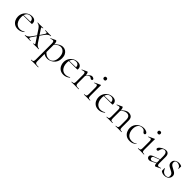

<svg xmlns="http://www.w3.org/2000/svg" viewBox="361 -2174 4031 4031"><g transform="rotate(45 2376.5 -158.5)"><path d="M221 12Q160 12 119 -15.5Q78 -43 57.5 -87Q37 -131 37 -180Q37 -241 65 -289.5Q93 -338 141 -366.5Q189 -395 249 -395Q302 -395 330.5 -368.5Q359 -342 359 -296Q359 -285 357 -279.5Q355 -274 347 -274H298Q303 -324 279.5 -349.5Q256 -375 215 -375Q156 -375 125 -333Q94 -291 94 -218Q94 -161 112.5 -116.5Q131 -72 167 -46Q203 -20 253 -20Q279 -20 306 -28Q333 -36 357 -54Q359 -56 362.5 -51.5Q366 -47 364 -44Q329 -14 293.5 -1Q258 12 221 12ZM81 -273 80 -284 310 -289V-274Z M667 0Q664 0 664 -6Q664 -12 667 -12Q699 -12 702.5 -19.5Q706 -27 690 -51L523 -303Q495 -345 467.5 -359.5Q440 -374 421 -374Q419 -374 419 -380Q419 -386 421 -386Q436 -386 452 -385Q468 -384 483 -384Q516 -384 540 -385Q564 -386 584 -386Q586 -386 586 -380Q586 -374 584 -374Q553 -374 549 -366.5Q545 -359 561 -335L728 -83Q756 -41 783.5 -26.5Q811 -12 830 -12Q832 -12 832 -6Q832 0 830 0Q815 0 798.5 -1Q782 -2 768 -2Q735 -2 711 -1Q687 0 667 0ZM420 0Q418 0 418 -6Q418 -12 420 -12Q444 -12 473.5 -29Q503 -46 528 -81L612 -198L624 -189L545 -75Q531 -55 527 -40.5Q523 -26 536 -19Q549 -12 586 -12Q589 -12 589 -6Q589 0 586 0Q563 0 541.5 -1Q520 -2 486 -2Q465 -2 452 -1Q439 0 420 0ZM626 -193 617 -202 690 -311Q713 -345 709 -359.5Q705 -374 649 -374Q647 -374 647 -380Q647 -386 649 -386Q673 -386 694.5 -385Q716 -384 750 -384Q771 -384 784 -385Q797 -386 816 -386Q818 -386 818 -380Q818 -374 816 -374Q792 -374 764 -358.5Q736 -343 708 -305Z M877 275Q874 275 874 269Q874 263 877 263Q918 263 930 250Q942 237 942 194V-278Q942 -314 934 -330.5Q926 -347 905 -347Q895 -347 881 -343.5Q867 -340 850 -332Q846 -331 843.5 -336Q841 -341 845 -343L948 -392Q952 -394 956 -394Q970 -394 979.5 -371.5Q989 -349 989 -305V194Q989 222 996.5 237Q1004 252 1026.5 257.5Q1049 263 1092 263Q1094 263 1094 269Q1094 275 1092 275Q1066 275 1034 274Q1002 273 967 273Q942 273 918 274Q894 275 877 275ZM1100 13Q1062 13 1032.5 3Q1003 -7 968 -35L977 -88Q1006 -53 1041 -30Q1076 -7 1133 -7Q1186 -7 1222.5 -54Q1259 -101 1259 -184Q1259 -273 1220.5 -319.5Q1182 -366 1126 -366Q1080 -366 1045 -340Q1010 -314 977 -278L969 -285Q1020 -344 1067 -371.5Q1114 -399 1162 -399Q1203 -399 1237.5 -377.5Q1272 -356 1293 -315Q1314 -274 1314 -215Q1314 -155 1293 -112Q1272 -69 1238.5 -41.5Q1205 -14 1168.5 -0.5Q1132 13 1100 13Z M1575 12Q1514 12 1473 -15.5Q1432 -43 1411.5 -87Q1391 -131 1391 -180Q1391 -241 1419 -289.5Q1447 -338 1495 -366.5Q1543 -395 1603 -395Q1656 -395 1684.5 -368.5Q1713 -342 1713 -296Q1713 -285 1711 -279.5Q1709 -274 1701 -274H1652Q1657 -324 1633.5 -349.5Q1610 -375 1569 -375Q1510 -375 1479 -333Q1448 -291 1448 -218Q1448 -161 1466.5 -116.5Q1485 -72 1521 -46Q1557 -20 1607 -20Q1633 -20 1660 -28Q1687 -36 1711 -54Q1713 -56 1716.5 -51.5Q1720 -47 1718 -44Q1683 -14 1647.5 -1Q1612 12 1575 12ZM1435 -273 1434 -284 1664 -289V-274Z M1898 -271 1894 -281Q1931 -327 1954.5 -351.5Q1978 -376 1995 -385.5Q2012 -395 2028 -395Q2049 -395 2069 -384Q2089 -373 2089 -357Q2089 -347 2081.5 -339Q2074 -331 2060 -331Q2048 -331 2039.5 -338Q2031 -345 2021 -351.5Q2011 -358 1994 -358Q1985 -358 1974.5 -352.5Q1964 -347 1946.5 -328.5Q1929 -310 1898 -271ZM1805 0Q1802 0 1802 -6Q1802 -12 1805 -12Q1846 -12 1858 -25Q1870 -38 1870 -81V-281Q1870 -315 1862 -330.5Q1854 -346 1834 -346Q1824 -346 1810 -342Q1796 -338 1778 -331Q1774 -330 1771.5 -335Q1769 -340 1773 -342L1884 -394Q1886 -395 1889 -395Q1896 -395 1906.5 -374.5Q1917 -354 1917 -315V-81Q1917 -52 1924 -37Q1931 -22 1952.5 -17Q1974 -12 2017 -12Q2020 -12 2020 -6Q2020 0 2017 0Q1993 0 1961 -1Q1929 -2 1894 -2Q1869 -2 1845.5 -1Q1822 0 1805 0Z M2176 0Q2174 0 2174 -6Q2174 -12 2176 -12Q2217 -12 2229.5 -25Q2242 -38 2242 -81V-270Q2242 -306 2235 -322.5Q2228 -339 2209 -339Q2200 -339 2188.5 -335.5Q2177 -332 2161 -324Q2157 -323 2154.5 -328.5Q2152 -334 2156 -336L2280 -394Q2283 -395 2284 -395Q2286 -395 2288.5 -393Q2291 -391 2291 -388Q2291 -381 2290 -349.5Q2289 -318 2289 -271V-81Q2289 -38 2300.5 -25Q2312 -12 2354 -12Q2357 -12 2357 -6Q2357 0 2354 0Q2337 0 2314 -1Q2291 -2 2265 -2Q2240 -2 2217 -1Q2194 0 2176 0ZM2257 -516Q2238 -516 2227.5 -526Q2217 -536 2217 -554Q2217 -572 2227.5 -582Q2238 -592 2257 -592Q2275 -592 2285 -582Q2295 -572 2295 -554Q2295 -516 2257 -516Z M2615 12Q2554 12 2513 -15.5Q2472 -43 2451.5 -87Q2431 -131 2431 -180Q2431 -241 2459 -289.5Q2487 -338 2535 -366.5Q2583 -395 2643 -395Q2696 -395 2724.5 -368.5Q2753 -342 2753 -296Q2753 -285 2751 -279.5Q2749 -274 2741 -274H2692Q2697 -324 2673.5 -349.5Q2650 -375 2609 -375Q2550 -375 2519 -333Q2488 -291 2488 -218Q2488 -161 2506.5 -116.5Q2525 -72 2561 -46Q2597 -20 2647 -20Q2673 -20 2700 -28Q2727 -36 2751 -54Q2753 -56 2756.5 -51.5Q2760 -47 2758 -44Q2723 -14 2687.5 -1Q2652 12 2615 12ZM2475 -273 2474 -284 2704 -289V-274Z M3114 0Q3111 0 3111 -6Q3111 -12 3114 -12Q3155 -12 3167 -25Q3179 -38 3179 -81V-248Q3179 -309 3156 -337Q3133 -365 3084 -365Q3046 -365 3006.5 -340Q2967 -315 2938 -271L2934 -283Q2981 -345 3024 -372Q3067 -399 3111 -399Q3166 -399 3196 -369.5Q3226 -340 3226 -278V-81Q3226 -38 3237.5 -25Q3249 -12 3291 -12Q3294 -12 3294 -6Q3294 0 3291 0Q3274 0 3251 -1Q3228 -2 3203 -2Q3178 -2 3154.5 -1Q3131 0 3114 0ZM2845 0Q2842 0 2842 -6Q2842 -12 2845 -12Q2886 -12 2898 -25Q2910 -38 2910 -81V-281Q2910 -315 2902 -330.5Q2894 -346 2874 -346Q2864 -346 2850 -342Q2836 -338 2818 -331Q2814 -330 2811.5 -335Q2809 -340 2813 -342L2924 -394Q2926 -395 2929 -395Q2936 -395 2946.5 -374.5Q2957 -354 2957 -315V-81Q2957 -38 2968.5 -25Q2980 -12 3022 -12Q3025 -12 3025 -6Q3025 0 3022 0Q3005 0 2982 -1Q2959 -2 2934 -2Q2909 -2 2885.5 -1Q2862 0 2845 0Z M3544 12Q3476 12 3433.5 -17.5Q3391 -47 3371 -92.5Q3351 -138 3351 -185Q3351 -235 3370 -274Q3389 -313 3420.5 -340Q3452 -367 3490 -381Q3528 -395 3565 -395Q3593 -395 3619 -387.5Q3645 -380 3662 -367Q3679 -354 3679 -338Q3679 -326 3671.5 -317.5Q3664 -309 3650 -309Q3636 -309 3626 -318Q3616 -327 3610 -337Q3598 -354 3581.5 -364.5Q3565 -375 3533 -375Q3472 -375 3440 -330.5Q3408 -286 3408 -214Q3408 -163 3426 -118.5Q3444 -74 3481.5 -46.5Q3519 -19 3579 -19Q3605 -19 3632.5 -26.5Q3660 -34 3682 -54Q3685 -56 3688.5 -52Q3692 -48 3689 -46Q3655 -15 3620 -1.5Q3585 12 3544 12Z M3778 0Q3776 0 3776 -6Q3776 -12 3778 -12Q3819 -12 3831.5 -25Q3844 -38 3844 -81V-270Q3844 -306 3837 -322.5Q3830 -339 3811 -339Q3802 -339 3790.5 -335.5Q3779 -332 3763 -324Q3759 -323 3756.5 -328.5Q3754 -334 3758 -336L3882 -394Q3885 -395 3886 -395Q3888 -395 3890.5 -393Q3893 -391 3893 -388Q3893 -381 3892 -349.5Q3891 -318 3891 -271V-81Q3891 -38 3902.5 -25Q3914 -12 3956 -12Q3959 -12 3959 -6Q3959 0 3956 0Q3939 0 3916 -1Q3893 -2 3867 -2Q3842 -2 3819 -1Q3796 0 3778 0ZM3859 -516Q3840 -516 3829.5 -526Q3819 -536 3819 -554Q3819 -572 3829.5 -582Q3840 -592 3859 -592Q3877 -592 3887 -582Q3897 -572 3897 -554Q3897 -516 3859 -516Z M4309 6Q4305 8 4301 8Q4289 8 4279 -13Q4269 -34 4269 -74V-255Q4269 -304 4259.5 -330Q4250 -356 4234.5 -365.5Q4219 -375 4201 -375Q4174 -375 4157 -361Q4140 -347 4131.5 -327.5Q4123 -308 4120 -291Q4119 -281 4113.5 -269.5Q4108 -258 4088 -258Q4075 -258 4066.5 -265Q4058 -272 4058 -285Q4058 -302 4075 -321Q4092 -340 4118.5 -357Q4145 -374 4175 -384.5Q4205 -395 4231 -395Q4268 -395 4291.5 -368.5Q4315 -342 4315 -285V-108Q4315 -72 4323.5 -55.5Q4332 -39 4353 -39Q4372 -39 4408 -54Q4413 -56 4415 -50.5Q4417 -45 4412 -43ZM4116 7Q4084 7 4068.5 -10.5Q4053 -28 4053 -50Q4053 -76 4074 -92.5Q4095 -109 4143 -126L4279 -175L4281 -165L4153 -116Q4131 -108 4122 -97Q4113 -86 4113 -69Q4113 -48 4125.5 -36.5Q4138 -25 4157 -25Q4168 -25 4177.5 -27.5Q4187 -30 4195 -34L4288 -81L4290 -70L4203 -23Q4172 -7 4153.5 0Q4135 7 4116 7Z M4511 -322Q4511 -295 4524.5 -276.5Q4538 -258 4559.5 -245.5Q4581 -233 4604 -221Q4630 -209 4653 -194.5Q4676 -180 4691 -160Q4706 -140 4706 -108Q4706 -76 4690 -49Q4674 -22 4642.5 -5.5Q4611 11 4566 11Q4542 11 4519 4.5Q4496 -2 4472 -20Q4470 -22 4468 -25Q4466 -28 4466 -32L4464 -104Q4464 -107 4469.5 -107.5Q4475 -108 4476 -105Q4489 -71 4506.5 -49.5Q4524 -28 4546 -18Q4568 -8 4595 -8Q4630 -8 4648.5 -24.5Q4667 -41 4665 -74Q4664 -103 4650 -121Q4636 -139 4615 -151Q4594 -163 4571 -174Q4546 -186 4523.5 -199.5Q4501 -213 4486.5 -234Q4472 -255 4472 -288Q4472 -326 4492 -350.5Q4512 -375 4542.5 -387Q4573 -399 4606 -399Q4624 -399 4642 -395.5Q4660 -392 4677 -384Q4686 -380 4686 -373Q4686 -358 4685 -341Q4684 -324 4684 -304Q4684 -302 4678 -302Q4672 -302 4672 -304Q4672 -327 4655.5 -344Q4639 -361 4615.5 -370Q4592 -379 4569 -379Q4542 -379 4526.5 -365Q4511 -351 4511 -322Z"/></g></svg>

Font: Cormorant Light
Style: Regular
Weight: 300
Designer: Christian Thalmann (Catharsis Fonts)
Foundry: Catharsis Fonts
Version: Version 4.000